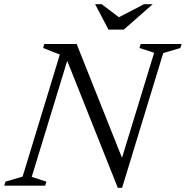

<svg xmlns="http://www.w3.org/2000/svg" viewBox="-34 -878 879 908"><path d="M550 -114 533 -99 695 -628.5 625.5 -651 631.5 -670H825L819 -651L738 -627L543.5 10H523L271.5 -621.5L290 -610.5L116 -41.5L185.5 -19L179.5 0H-14L-8 -19L73 -43L249 -620L170 -651L175.5 -670H328.5ZM688 -858 551.5 -738H479L416 -858H447L533 -793H521.5L647 -858Z"/></svg>

Font: Newsreader 16pt
Style: Italic
Weight: 400
Italic angle: -17°
Designer: Hugues Gentile
Foundry: Production Type
Version: Version 1.003